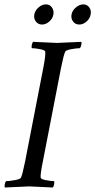

<svg xmlns="http://www.w3.org/2000/svg" viewBox="-27 -833 425 856"><path d="M227.5 -641.6Q239.7 -641.6 335 -646.5Q337.9 -642.6 335.4 -632.3Q333 -622.1 329.1 -618.2Q315.4 -618.2 291 -613.8Q266.6 -609.4 263.7 -602.5Q256.8 -588.9 245.1 -530.3L164.1 -113.3Q152.3 -55.7 154.3 -41Q154.8 -34.2 177.5 -29.8Q200.2 -25.4 213.9 -25.4Q216.3 -22 214.4 -11.2Q212.4 -0.5 208 2.9Q115.2 -2 103.5 -2Q90.3 -2 -4.9 2.9Q-7.8 -1 -5.9 -11.2Q-3.9 -21.5 0 -25.4Q13.7 -25.4 38.6 -29.8Q63.5 -34.2 66.4 -41Q73.2 -54.7 85 -113.3L166 -530.3Q176.8 -585 174.8 -602.5Q174.3 -609.4 151.6 -613.8Q128.9 -618.2 115.2 -618.2Q112.8 -621.6 114.7 -632.3Q116.7 -643.1 121.1 -646.5Q213.9 -641.6 227.5 -641.6ZM344.7 -813.5Q361.3 -813.5 371.1 -799.8Q380.9 -786.1 377 -767.6Q373.5 -749.5 358.4 -736.6Q343.3 -723.6 326.2 -723.6Q309.1 -723.6 298.8 -737.1Q288.6 -750.5 292 -768.6Q295.4 -786.6 311.5 -800Q327.6 -813.5 344.7 -813.5ZM145 -800Q160.6 -813.5 177.7 -813.5Q194.8 -813.5 204.6 -799.6Q214.4 -785.6 210.9 -767.6Q207.5 -749.5 192.4 -736.6Q177.2 -723.6 160.2 -723.6Q143.1 -723.6 132.8 -737.1Q122.6 -750.5 126 -768.6Q129.4 -786.6 145 -800Z"/></svg>

Font: Crimson
Style: Italic
Weight: 400
Italic angle: -11°
Version: Version 0.8